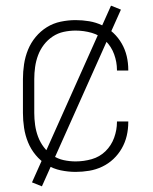

<svg xmlns="http://www.w3.org/2000/svg" viewBox="-20 -599 540 678"><path d="M247 8Q221 8 194.5 2.5Q168 -3 145.5 -17Q123 -31 106 -51.5Q89 -72 79 -96.5Q69 -121 65 -147.5Q61 -174 61 -200V-320Q61 -346 65 -372.5Q69 -399 79 -423.5Q89 -448 106 -468.5Q123 -489 145.5 -503Q168 -517 194.5 -522.5Q221 -528 247 -528Q271 -528 295 -524Q319 -520 341 -509.5Q363 -499 380.5 -482.5Q398 -466 410 -445Q422 -424 427.5 -400.5Q433 -377 433 -352V-350H393V-352Q393 -380 383 -407.5Q373 -435 352.5 -455Q332 -475 304 -483Q276 -491 247 -491Q226 -491 205 -486.5Q184 -482 166 -470Q148 -458 135 -441Q122 -424 114.5 -404Q107 -384 104 -362.5Q101 -341 101 -320V-200Q101 -179 104 -157.5Q107 -136 114.5 -116Q122 -96 135 -79Q148 -62 166 -50Q184 -38 205 -33.5Q226 -29 247 -29Q276 -29 304 -37Q332 -45 352.5 -65Q373 -85 383 -112.5Q393 -140 393 -168V-170H433V-168Q433 -143 427.5 -119.5Q422 -96 410 -75Q398 -54 380.5 -37.5Q363 -21 341 -10.5Q319 0 295 4Q271 8 247 8ZM128 59 93 45 372 -579 407 -565Z"/></svg>

Font: Iosevka Extralight
Style: Regular
Weight: 200
Monospace: yes
Designer: Belleve Invis
Foundry: Belleve Invis
Version: Version 32.0.1; ttfautohint (v1.8.4)